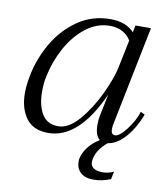

<svg xmlns="http://www.w3.org/2000/svg" viewBox="-78 -571 695 806"><g transform="rotate(10 269.5 -168.0)"><path d="M357 83Q355 93 355 96Q355 115 368.5 124Q382 133 405 133Q431 133 454 122L447 155Q411 170 374 170Q337 170 318.5 152Q300 134 300 107Q300 98 301 93Q307 66 325.5 42.5Q344 19 372 2Q351 -15 351 -60Q351 -82 355 -101L374 -193Q283 10 153 10Q89 10 58.5 -31.5Q28 -73 28 -139Q28 -172 36 -212Q50 -286 88.5 -353Q127 -420 188.5 -463Q250 -506 329 -506Q395 -506 430 -468L436 -498H502L418 -82Q414 -67 414 -53Q414 -29 431 -29Q450 -29 479.5 -67.5Q509 -106 521 -145L539 -136Q517 -78 482 -37.5Q447 3 407 9Q388 24 374.5 43.5Q361 63 357 83ZM396 -310 421 -431Q409 -452 386 -465Q363 -478 332 -478Q276 -478 229 -441.5Q182 -405 150 -346.5Q118 -288 105 -225Q98 -196 98 -156Q98 -100 119.5 -62.5Q141 -25 190 -25Q234 -25 278.5 -77Q323 -129 355 -197.5Q387 -266 396 -310Z"/></g></svg>

Font: Trirong Light
Style: Italic
Weight: 300
Italic angle: -12°
Designer: Katatrad Team
Foundry: CadsonDemak
Version: Version 1.001